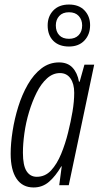

<svg xmlns="http://www.w3.org/2000/svg" viewBox="-20 -816 441 846"><path d="M128 10Q79 10 53 -28.5Q27 -67 27 -139Q27 -184 35.5 -238.5Q44 -293 60.5 -346Q77 -399 102.5 -443.5Q128 -488 162.5 -514.5Q197 -541 240 -541Q278 -541 299.5 -518Q321 -495 328 -456H331L352 -531H395L283 0H241L252 -83H250Q225 -40 196 -15Q167 10 128 10ZM142 -37Q179 -37 205 -65Q231 -93 249.5 -138Q268 -183 280 -232Q292 -280 299.5 -324.5Q307 -369 307 -407Q307 -447 290.5 -470.5Q274 -494 244 -494Q213 -494 187 -470.5Q161 -447 141.5 -408Q122 -369 108 -322.5Q94 -276 87.5 -229Q81 -182 81 -143Q81 -87 97 -62Q113 -37 142 -37ZM284 -611Q240 -611 215 -636Q190 -661 190 -704Q190 -744 215 -770Q240 -796 284 -796Q328 -796 352.5 -770Q377 -744 377 -705Q377 -664 352 -637.5Q327 -611 284 -611ZM284 -645Q311 -645 326.5 -661Q342 -677 342 -704Q342 -729 327 -745.5Q312 -762 284 -762Q256 -762 241 -745.5Q226 -729 226 -704Q226 -677 241 -661Q256 -645 284 -645Z"/></svg>

Font: Noto Sans ExtraCondensed Light
Style: Italic
Weight: 300
Width: 2
Italic angle: -12°
Designer: Monotype Design Team
Foundry: Monotype Imaging Inc.
Version: Version 2.013; ttfautohint (v1.8.4.7-5d5b)